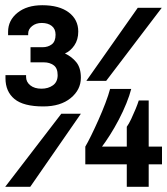

<svg xmlns="http://www.w3.org/2000/svg" viewBox="-20 -716 641 736"><path d="M146 -308Q70 -308 35.5 -336.5Q1 -365 1 -416V-428H80V-421Q80 -402 96 -389Q112 -376 139 -376Q165 -376 183 -389Q201 -402 201 -428Q201 -455 185.5 -466Q170 -477 149 -477H97V-535H143Q164 -535 178.5 -546Q193 -557 193 -583Q193 -605 178.5 -616.5Q164 -628 140 -628Q118 -628 103 -616Q88 -604 88 -587V-581H11V-594Q11 -638 47 -667Q83 -696 142 -696Q207 -696 243.5 -668.5Q280 -641 280 -595Q280 -564 265 -542Q250 -520 229 -511Q255 -499 272.5 -477.5Q290 -456 290 -418Q290 -372 251 -340Q212 -308 146 -308ZM311 -406 508 -686H600L387 -406ZM0 0 215 -280H290L96 0ZM466 0V-86H307V-154Q316 -169 329.5 -196.5Q343 -224 357.5 -256.5Q372 -289 384 -320.5Q396 -352 402 -375H483Q477 -351 464.5 -320Q452 -289 435.5 -257.5Q419 -226 401.5 -198.5Q384 -171 371 -154H466V-230Q474 -241 483 -260Q492 -279 500 -298.5Q508 -318 512 -331H550V-154H601V-86H550V0Z"/></svg>

Font: Chivo Mono
Style: Bold
Weight: 700
Monospace: yes
Designer: Hector Gatti
Foundry: Omnibus-Type
Version: Version 1.008; ttfautohint (v1.8.4.7-5d5b)